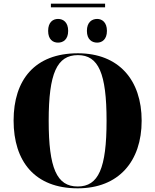

<svg xmlns="http://www.w3.org/2000/svg" viewBox="-20 -1015 845 1045"><path d="M257 -975H552V-995H257ZM296 -783C324 -783 351 -800 351 -847C351 -894 324 -912 296 -912C268 -912 242 -894 242 -847C242 -800 268 -783 296 -783ZM509 -783C535 -783 562 -800 562 -847C562 -894 535 -912 509 -912C480 -912 453 -894 453 -847C453 -800 480 -783 509 -783ZM403 10C626 10 751 -137 751 -358C751 -580 626 -725 404 -725C169 -725 54 -580 54 -359C54 -137 169 10 403 10ZM403 0C289 0 245 -99 245 -358C245 -616 290 -715 404 -715C516 -715 560 -616 560 -358C560 -99 516 0 403 0Z"/></svg>

Font: Noto Serif Display ExtraBold
Style: Regular
Weight: 800
Designer: Monotype Design Team
Foundry: Monotype Imaging Inc.
Version: Version 2.009